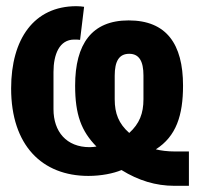

<svg xmlns="http://www.w3.org/2000/svg" viewBox="-20 -557 640 621"><path d="M591 -67H548C521 -67 500 -70 484 -74C550 -116 572 -184 572 -280C572 -415 518 -491 396 -491C277 -491 223 -415 223 -280C223 -186 243 -133 292 -83C288 -82 276 -81 270 -81C195 -81 153 -131 153 -204V-324C153 -381 172 -429 220 -429C226 -429 234 -429 239 -428L252 -535C246 -536 236 -537 227 -537C90 -537 16 -431 16 -271C16 -87 116 12 266 12C307 12 347 4 373 -7C428 27 484 44 544 44H591ZM351 -312C351 -359 365 -383 398 -383C430 -383 444 -359 444 -313V-236C444 -190 431 -157 398 -127C364 -157 351 -190 351 -236Z"/></svg>

Font: IBM Plex Mono
Style: Bold
Weight: 700
Monospace: yes
Designer: Mike Abbink, Paul van der Laan, Pieter van Rosmalen
Foundry: Bold Monday
Version: Version 2.004